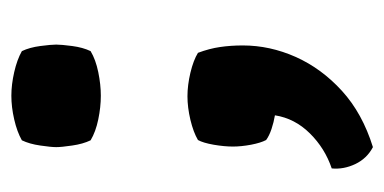

<svg xmlns="http://www.w3.org/2000/svg" viewBox="-189 -307 676 338"><g transform="rotate(-90 149.0 -138.0)"><path d="M225 -127.5Q232.5 -107.5 235.2 -88.8Q238 -70 238 -48.5Q238 -1 217.8 44.5Q197.5 90 158 126Q118.5 162 59 180.5Q39 170 29.2 149.5Q19.5 129 21.5 108Q57 96 83.2 69.5Q109.5 43 115 8Q103 6 91 2Q79 -2 71.5 -7.5Q66.5 -17 63.2 -34.2Q60 -51.5 60 -66Q60 -81 63.2 -99.8Q66.5 -118.5 71.5 -127.5Q85 -135.5 107 -140.8Q129 -146 148.5 -146Q168 -146 190 -140.8Q212 -135.5 225 -127.5ZM59 -377Q59 -386 61.8 -405Q64.5 -424 71 -437.5Q86 -446 107.8 -451Q129.5 -456 149.5 -456Q169 -456 191 -451Q213 -446 228 -437.5Q234.5 -424 237 -405Q239.5 -386 239.5 -377Q239.5 -368 237 -349Q234.5 -330 228 -316.5Q213 -307.5 191 -303Q169 -298.5 149.5 -298.5Q129.5 -298.5 107.8 -303Q86 -307.5 71 -316.5Q64.5 -330 61.8 -349Q59 -368 59 -377Z"/></g></svg>

Font: Signika SC
Style: Bold
Weight: 700
Designer: Anna Giedryś
Foundry: Anna Giedryś
Version: Version 2.000; ttfautohint (v1.8.3) -l 8 -r 50 -G 200 -x 9 -